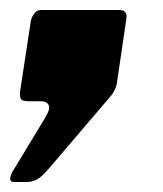

<svg xmlns="http://www.w3.org/2000/svg" viewBox="-39 -202 325 383"><path d="M-11 161Q-24 161 -15 142L51 33Q62 15 58 7.5Q54 0 43 0H20Q7 0 3.5 -3.5Q0 -7 1 -19L22 -157Q23 -166 28.5 -174Q34 -182 42 -182H199Q216 -182 213 -164L194 -35Q193 -29 190 -23Q187 -17 185 -14L57 136Q44 151 34.5 156Q25 161 15 161H-11Z"/></svg>

Font: Libre Franklin Thin ExtraBold
Style: Italic
Weight: 800
Italic angle: -8°
Version: Version 2.000